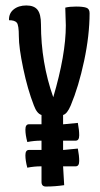

<svg xmlns="http://www.w3.org/2000/svg" viewBox="-20 -678 367 703"><path d="M130 -69Q105 -69 80 -64Q73 -90 73 -109.5Q73 -129 86 -129H132V-163H130Q105 -163 80 -158Q73 -184 73 -203.5Q73 -223 86 -223H132V-257Q115 -262 104 -292Q81 -351 65 -427.5Q49 -504 49 -545Q49 -586 41.5 -595Q34 -604 13 -604Q12 -629 30 -643.5Q48 -658 76.5 -658Q105 -658 117.5 -642Q130 -626 130 -589Q130 -449 175 -322Q221 -478 221 -585L219 -650Q234 -654 258.5 -654Q283 -654 295.5 -650Q308 -646 308 -630Q308 -549 288 -455Q268 -361 239 -292Q226 -261 211 -257V-223H213L265 -228Q270 -202 270 -182.5Q270 -163 257 -163H211V-129H213L265 -134Q270 -108 270 -88.5Q270 -69 257 -69H211L215 0Q181 5 148 5Q132 5 132 -12V-69Z"/></svg>

Font: el_Medula One
Style: Regular
Weight: 400
Designer: Luciano Vergara
Foundry: Luciano Vergara
Version: Version 1.002 August 17, 2020